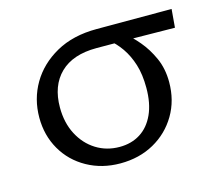

<svg xmlns="http://www.w3.org/2000/svg" viewBox="-70 -501 679 596"><g transform="rotate(-15 269.5 -203.0)"><path d="M249 8Q190 8 142.5 -18.5Q95 -45 68.5 -91Q42 -137 42 -194Q42 -254 71 -303.5Q100 -353 154.5 -383.5Q209 -414 285 -414H526L521 -355Q457 -356 393.5 -356.5Q330 -357 269 -357Q193 -357 152.5 -317.5Q112 -278 112 -208Q112 -159 131.5 -121.5Q151 -84 184.5 -63Q218 -42 260 -42Q298 -42 326.5 -60Q355 -78 371 -113Q387 -148 387 -198Q387 -241 377 -273Q367 -305 350 -329.5Q333 -354 310 -372L362 -379Q385 -361 407 -335Q429 -309 444.5 -274.5Q460 -240 460 -197Q460 -138 432.5 -91.5Q405 -45 357.5 -18.5Q310 8 249 8Z"/></g></svg>

Font: Ysabeau Office
Style: Regular
Weight: 400
Designer: Christian Thalmann (Catharsis Fonts)
Version: Version 2.001;gftools[0.9.30]; featfreeze: tnum,lnum,ss02